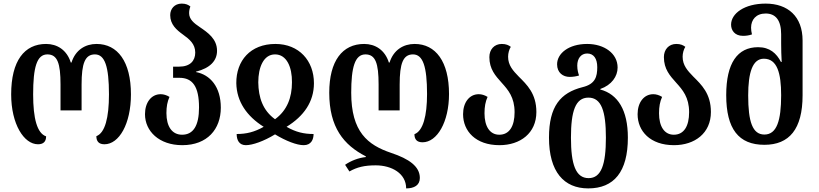

<svg xmlns="http://www.w3.org/2000/svg" viewBox="-20 -793 4545 1066"><path d="M191 8C221 8 236 -7 236 -36C186 -53 164 -135 164 -269C164 -418 184 -491 243 -491C299 -491 316 -441 316 -324V-180H433V-324C433 -441 452 -491 507 -491C562 -491 585 -424 585 -269C585 -139 563 -55 515 -37C515 -9 528 8 560 8C641 8 707 -105 707 -269C707 -451 633 -549 516 -549C454 -549 399 -516 377 -446H373C351 -516 297 -549 236 -549C115 -549 42 -455 42 -269C42 -104 113 8 191 8Z M992 13C1131 13 1206 -76 1206 -195C1206 -311 1147 -378 1068 -393V-395C1147 -415 1185 -456 1185 -511C1185 -577 1134 -612 1090 -642C1057 -664 1030 -686 1030 -720C1030 -732 1032 -744 1037 -757C1026 -766 1012 -773 989 -773C948 -773 925 -743 925 -709C925 -657 960 -627 996 -601C1032 -575 1064 -549 1064 -501C1064 -455 1035 -423 975 -423H941V-361H976C1049 -361 1085 -313 1085 -196C1085 -95 1053 -45 991 -45C935 -45 904 -91 904 -165C904 -201 909 -228 921 -255C905 -265 888 -270 872 -270C820 -270 785 -224 785 -159C785 -65 863 13 992 13Z M1345 13C1382 13 1445 -9 1507 -47C1568 -10 1628 13 1666 13C1708 13 1721 -19 1721 -49C1668 -49 1623 -59 1571 -89C1667 -148 1723 -228 1723 -331C1723 -456 1640 -549 1509 -549C1370 -549 1291 -456 1292 -331C1294 -229 1350 -148 1444 -89C1393 -60 1348 -49 1294 -49C1294 -15 1308 13 1345 13ZM1507 -131C1439 -180 1415 -252 1414 -336C1414 -419 1443 -491 1507 -491C1572 -491 1602 -420 1601 -336C1601 -251 1574 -180 1507 -131Z M2235 253C2279 253 2311 236 2311 195C2311 131 2251 89 2152 56C2021 12 1930 -61 1930 -278C1930 -418 1950 -491 2009 -491C2065 -491 2082 -441 2082 -324V-180H2199V-324C2199 -441 2218 -491 2273 -491C2328 -491 2351 -424 2351 -271C2351 -150 2329 -66 2281 -48C2281 -20 2294 -3 2326 -3C2407 -3 2473 -116 2473 -271C2473 -451 2399 -549 2282 -549C2220 -549 2165 -516 2143 -446H2139C2117 -516 2063 -549 2002 -549C1881 -549 1808 -455 1808 -278C1808 -86 1888 12 2011 75V79C1971 83 1927 100 1896 122L1920 159C1962 135 2004 125 2066 125C2155 125 2235 170 2235 253Z M2753 13C2869 13 2958 -54 2958 -171C2958 -274 2905 -323 2860 -368C2829 -400 2801 -430 2801 -478C2801 -498 2807 -519 2816 -533C2804 -542 2790 -549 2766 -549C2724 -549 2697 -518 2697 -476C2697 -409 2731 -372 2765 -334C2801 -294 2837 -253 2837 -170C2837 -92 2808 -45 2752 -45C2699 -45 2670 -92 2670 -164C2670 -201 2675 -228 2687 -255C2671 -265 2654 -270 2638 -270C2586 -270 2551 -224 2551 -159C2551 -65 2621 13 2753 13Z M3246 253C3389 253 3466 161 3466 -29C3466 -182 3410 -270 3313 -296V-299C3376 -321 3409 -369 3409 -418C3409 -497 3334 -549 3240 -549C3137 -549 3073 -496 3073 -436C3073 -389 3106 -366 3143 -366C3161 -366 3180 -369 3195 -374C3191 -385 3185 -403 3185 -429C3185 -467 3205 -496 3240 -496C3276 -496 3296 -468 3296 -420C3296 -367 3285 -326 3214 -309C3092 -278 3028 -203 3028 -29C3028 161 3111 253 3246 253ZM3248 196C3176 196 3150 119 3150 -29C3150 -176 3175 -251 3247 -251C3319 -251 3344 -176 3344 -29C3344 119 3319 196 3248 196Z M3722 13C3838 13 3927 -54 3927 -171C3927 -274 3874 -323 3829 -368C3798 -400 3770 -430 3770 -478C3770 -498 3776 -519 3785 -533C3773 -542 3759 -549 3735 -549C3693 -549 3666 -518 3666 -476C3666 -409 3700 -372 3734 -334C3770 -294 3806 -253 3806 -170C3806 -92 3777 -45 3721 -45C3668 -45 3639 -92 3639 -164C3639 -201 3644 -228 3656 -255C3640 -265 3623 -270 3607 -270C3555 -270 3520 -224 3520 -159C3520 -65 3590 13 3722 13Z M4224 11C4362 11 4436 -76 4436 -264V-568C4436 -702 4354 -773 4231 -773C4113 -773 4039 -718 4039 -656C4039 -625 4059 -594 4105 -594C4122 -594 4138 -596 4155 -602C4152 -615 4150 -627 4150 -639C4150 -684 4178 -718 4231 -718C4286 -718 4317 -681 4317 -603V-552C4317 -522 4318 -480 4320 -449H4316C4291 -497 4254 -531 4189 -531C4074 -531 4012 -442 4012 -265C4012 -77 4081 11 4224 11ZM4224 -46C4158 -46 4134 -117 4134 -263C4134 -390 4158 -467 4221 -467C4295 -467 4317 -387 4317 -264C4317 -124 4293 -46 4224 -46Z"/></svg>

Font: Noto Serif Georgian Condensed SemiBold
Style: Regular
Weight: 600
Width: 3
Designer: Monotype Design Team, Akaki Razmadze
Foundry: Google LLC
Version: Version 2.003